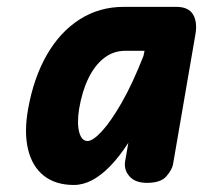

<svg xmlns="http://www.w3.org/2000/svg" viewBox="-20 -520 619 546"><path d="M190 6Q138 6 104.8 -20.2Q71.5 -46.5 59.8 -95.2Q48 -144 60 -210.5Q76 -299.5 113.5 -364.5Q151 -429.5 206.8 -465Q262.5 -500.5 332 -500.5H481.5Q516 -500.5 529 -478.8Q542 -457 535.5 -421L472 -52.5Q469 -37 453 -18.5Q437 0 398 0Q364 0 347.8 -19Q331.5 -38 336 -62.5L345 -114Q319.5 -74.5 293.5 -47.8Q267.5 -21 241.8 -7.5Q216 6 190 6ZM205 -210.5Q198.5 -169.5 205.2 -144.2Q212 -119 229 -119Q244 -119 269.5 -146.5Q295 -174 326 -228Q357 -282 388 -361L391 -375.5H336Q302.5 -375.5 276 -355Q249.5 -334.5 231.5 -297.5Q213.5 -260.5 205 -210.5Z"/></svg>

Font: Edu VIC WA NT Hand
Style: Regular
Weight: 400
Designer: Tina and Corey Anderson, Eben Sorkin, Mirko Velimirovic
Foundry: Google for Education
Version: Version 1.000